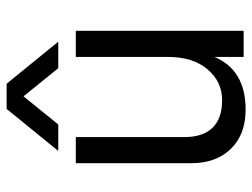

<svg xmlns="http://www.w3.org/2000/svg" viewBox="-111 -645 762 580"><g transform="rotate(-90 270.0 -355.0)"><path d="M184 -560H104L231 -716H307L434 -560H354L269 -665ZM467 0H388V-88Q348 6 229 6Q154 6 110.5 -38.5Q67 -83 67 -158V-507H146V-178Q146 -123 174 -94Q202 -65 257.5 -65Q313 -65 350.5 -109Q388 -153 388 -228V-507H467Z"/></g></svg>

Font: Hind Mysuru
Style: Regular
Weight: 400
Designer: Manushi Parikh, Hitesh Malaviya
Foundry: Indian Type Foundry
Version: Version 0.703;PS 1.0;hotconv 1.0.86;makeotf.lib2.5.63406